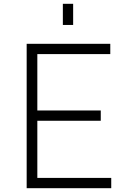

<svg xmlns="http://www.w3.org/2000/svg" viewBox="-20 -988 664 1008"><path d="M120 0ZM564 -54V0H120V-758H559V-704H176V-408H509V-354H176V-54ZM310 -968H364V-857H310Z"/></svg>

Font: Biryani ExtraLight
Style: Regular
Weight: 275
Designer: Dan Reynolds and Mathieu Reguer
Foundry: Dan Reynolds and Mathieu Reguer
Version: Version 1.004; ttfautohint (v1.1) -l 5 -r 5 -G 72 -x 0 -D la